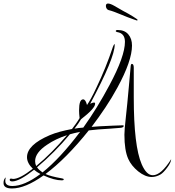

<svg xmlns="http://www.w3.org/2000/svg" viewBox="-220 -885 990 1088"><path d="M-152 183Q-200 183 -200 152Q-200 130 -187 120Q-190 130 -190 140Q-190 169 -150 169Q-82 169 9 101Q-12 90 -27 77Q-111 143 -150 143Q-165 143 -165 134Q-165 127 -157 127Q-155 127 -151.5 128Q-148 129 -146 129Q-108 129 -34 71Q-67 39 -67 6Q-67 -64 62 -119Q88 -130 119.5 -138.5Q151 -147 188 -154Q201 -171 212 -186.5Q223 -202 231 -216Q228 -242 228 -259Q228 -322 251 -322Q265 -322 273 -290Q283 -304 297 -329.5Q311 -355 328 -392Q354 -446 377 -503Q400 -560 420 -620Q424 -631 429 -636Q430 -635 430 -632Q430 -556 291 -297Q305 -304 313 -304Q319 -304 319 -297Q319 -271 239 -209Q232 -197 222.5 -183.5Q213 -170 202 -156Q224 -160 252 -162Q292 -218 329 -278Q366 -338 400 -402Q488 -566 488 -648Q488 -696 445 -703Q436 -705 436 -709Q436 -715 447 -715Q486 -715 507 -690.5Q528 -666 528 -627Q528 -540 445 -388Q414 -331 377 -275.5Q340 -220 299 -166Q316 -168 347 -169.5Q378 -171 421 -173Q450 -174 463 -174.5Q476 -175 475 -175Q481 -175 481 -172Q481 -162 461.5 -160.5Q442 -159 404 -156Q367 -154 336.5 -151.5Q306 -149 283 -146Q155 14 38 101Q64 114 132 126Q141 127 141 132Q141 137 131 137Q87 137 27 109Q-77 183 -152 183ZM640 118Q603 118 563 86Q524 54 507 16Q485 -32 485 -122Q485 -149 493 -219.5Q501 -290 511 -403L520 -504Q521 -523 527 -523Q538 -523 538 -501V-333Q538 -58 583 46Q610 108 646 108Q693 108 750 17Q749 36 728 64Q706 94 689 104Q664 118 640 118ZM21 92Q121 12 234 -138Q219 -135 204.5 -131.5Q190 -128 176 -124Q90 -21 -10 63Q-5 71 3 78Q11 85 21 92ZM-15 56Q30 19 73.5 -25Q117 -69 160 -119Q95 -98 47 -65Q-21 -20 -21 28Q-21 42 -15 56ZM555 -769Q553 -769 537.5 -775Q522 -781 502 -788Q483 -796 462.5 -804Q442 -812 427 -818Q420 -821 411 -823.5Q402 -826 395 -828Q388 -830 384 -837Q380 -844 380 -851Q380 -865 392 -865Q405 -865 428.5 -851.5Q452 -838 478 -823Q509 -807 534.5 -791Q560 -775 560 -772Q560 -769 555 -769Z"/></svg>

Font: Love Light
Style: Regular
Weight: 400
Designer: Robert E. Leuschke
Foundry: Robert E. Leuschke
Version: Version 1.010; ttfautohint (v1.8.3)